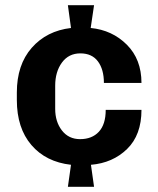

<svg xmlns="http://www.w3.org/2000/svg" viewBox="-20 -713 611 741"><path d="M330 -605Q413 -597 469.5 -540.5Q526 -484 526 -393H381Q381 -445 358 -476Q335 -507 290 -507Q245 -507 219 -471.5Q193 -436 193 -382V-293Q193 -243 219 -209.5Q245 -176 289 -176Q335 -176 361.5 -204.5Q388 -233 388 -289H526Q526 -192 470.5 -138Q415 -84 331 -77L343 8H242L254 -77Q157 -88 101 -153.5Q45 -219 45 -327V-356Q45 -463 102.5 -528.5Q160 -594 254 -605L242 -693H343Z"/></svg>

Font: Chivo
Style: Bold
Weight: 700
Designer: Hector Gatti
Foundry: Omnibus-Type
Version: Version 1.007;PS 001.007;hotconv 1.0.88;makeotf.lib2.5.64775